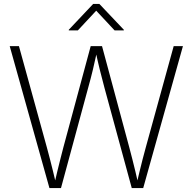

<svg xmlns="http://www.w3.org/2000/svg" viewBox="-20 -964 988 984"><path d="M233.4 0 29.8 -727.5H77.1L220.2 -208.5Q228.5 -178.2 236.3 -147.7Q244.1 -117.2 251.7 -86.4Q259.3 -55.7 266.6 -23.9H259.3Q266.6 -55.7 273.9 -86.4Q281.2 -117.2 289.1 -147.7Q296.9 -178.2 304.7 -208.5L444.8 -727.5H502.9L642.6 -208.5Q650.9 -178.2 658.4 -147.7Q666 -117.2 673.6 -86.4Q681.2 -55.7 688 -23.9H680.7Q688 -55.7 695.6 -86.4Q703.1 -117.2 710.9 -147.7Q718.8 -178.2 727.1 -208.5L870.1 -727.5H917.5L713.9 0H655.3L515.6 -513.2Q503.4 -558.1 491.7 -605.7Q480 -653.3 468.8 -706.1H478.5Q467.3 -654.3 456.1 -607.2Q444.8 -560.1 431.6 -513.2L292.5 0ZM378.9 -808.1H332.5V-811.5L457.5 -943.8H489.3L614.7 -811.5V-808.1H567.4L473.1 -909.2Z"/></svg>

Font: Inter ExtraLight
Style: Regular
Weight: 250
Designer: Rasmus Andersson
Foundry: rsms
Version: Version 4.001;git-66647c0bb